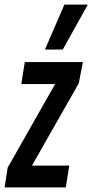

<svg xmlns="http://www.w3.org/2000/svg" viewBox="-41 -809 399 829"><path d="M-21 0 -8 -85 197 -446H51L66 -541H317L299 -449L97 -94H258L243 0ZM153 -595 237 -789H338L230 -595Z"/></svg>

Font: Georama ExtraCondensed SemiBold
Style: Italic
Weight: 600
Width: 2
Italic angle: -9°
Designer: Jean-Baptiste Levee
Foundry: Production Type
Version: Version 1.000